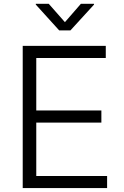

<svg xmlns="http://www.w3.org/2000/svg" viewBox="-20 -962 635 982"><path d="M96.2 0V-727.5H521V-665.5H165.5V-397H498.5V-335H165.5V-62H527.8V0ZM229.5 -942.4 312 -848.6 393.6 -942.4H460.9V-938.5L340.3 -806.6H282.7L163.1 -938.5V-942.4Z"/></svg>

Font: Inter Light
Style: Regular
Weight: 300
Designer: Rasmus Andersson
Foundry: rsms
Version: Version 4.000;git-a52131595